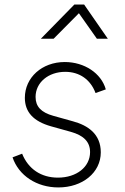

<svg xmlns="http://www.w3.org/2000/svg" viewBox="-20 -810 546 842"><path d="M236 12C342 12 422 -53 422 -142C422 -222 366 -260 300 -278L214 -302C160 -317 136 -343 136 -385C136 -448 192 -495 266 -495C329 -495 377 -461 399 -402L444 -418C424 -489 350 -538 264 -538C164 -538 89 -470 89 -381C89 -319 126 -278 204 -256L290 -232C348 -216 375 -187 375 -143C375 -78 316 -31 234 -31C160 -31 104 -69 77 -136L35 -120C62 -40 141 12 236 12ZM159 -640H215L326 -752L405 -640H453L349 -790H306Z"/></svg>

Font: Mluvka ExtraLight
Style: Italic
Weight: 200
Italic angle: -8°
Designer: Modified by Jiří Krblich, Original typeface by Gumpita Rahayu
Foundry: Gumpita Rahayu & Jiří Krblich
Version: Version 2.000;Glyphs 3.1.1 (3134)